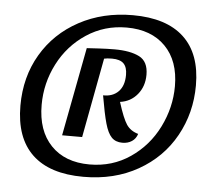

<svg xmlns="http://www.w3.org/2000/svg" viewBox="-50 -730 892 792"><g transform="rotate(5 396.0 -334.0)"><path d="M39 -263Q39 -382 94 -475.5Q149 -569 247 -622Q345 -675 469 -675Q608 -675 680.5 -607.5Q753 -540 753 -409Q753 -295 700 -199.5Q647 -104 549 -48.5Q451 7 323 7Q183 7 111 -61.5Q39 -130 39 -263ZM667 -398Q667 -503 608.5 -562.5Q550 -622 448 -622Q356 -622 282 -573Q208 -524 167 -444Q126 -364 126 -274Q126 -167 184 -106.5Q242 -46 344 -46Q438 -46 512 -96.5Q586 -147 626.5 -228.5Q667 -310 667 -398ZM375 -335Q415 -334 438.5 -358Q462 -382 462 -427Q462 -459 447 -474Q432 -489 399 -489Q378 -489 366 -486L304 -156H221L291 -523Q306 -524 341 -526Q376 -528 406 -528Q471 -528 508.5 -509Q546 -490 546 -435Q546 -387 518.5 -353.5Q491 -320 447 -314Q468 -247 484.5 -222.5Q501 -198 533 -189Q527 -169 510.5 -158Q494 -147 471 -147Q443 -147 426.5 -164Q410 -181 399 -220Q388 -259 375 -335Z"/></g></svg>

Font: Sansita SW
Style: Italic
Weight: 400
Italic angle: -11°
Designer: Pablo Cosgaya
Foundry: Omnibus-Type
Version: Version 1.000